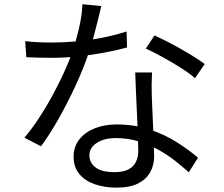

<svg xmlns="http://www.w3.org/2000/svg" viewBox="-20 -822 1040 893"><path d="M97 -630.6Q124.6 -627.2 155.9 -625.7Q187.2 -624.2 219.5 -624.2Q273.9 -624.2 332.5 -629.2Q391 -634.3 451.1 -645.7Q511.1 -657.1 568.7 -675.6L570.9 -601.2Q522.1 -587.8 463.7 -576.9Q405.2 -566 342.8 -559.5Q280.4 -553.1 219.3 -553.1Q191.9 -553.1 161.3 -553.8Q130.8 -554.4 102.5 -555.8ZM451.3 -793.7Q445.3 -769.8 436.3 -732.7Q427.3 -695.7 416.5 -655.3Q405.6 -614.9 393.7 -579.2Q369.8 -507.2 333.1 -427.4Q296.4 -347.5 254.4 -272.7Q212.4 -197.8 170.6 -141.7L93.5 -181.6Q126.9 -220.9 160.2 -271.2Q193.5 -321.5 223.1 -376.2Q252.7 -430.9 277.1 -483.9Q301.4 -536.8 316.6 -581.3Q333 -628.6 347.2 -689.2Q361.4 -749.9 363.4 -802.4ZM687.1 -485Q685.7 -454.2 685.3 -429.4Q684.9 -404.5 685.9 -377.3Q686.9 -352.6 688.4 -315.4Q689.9 -278.1 691.9 -236.6Q693.9 -195 695.4 -157.1Q696.9 -119.1 696.9 -94Q696.9 -54.4 678.8 -21.4Q660.7 11.6 622.5 31.1Q584.3 50.7 522 50.7Q466.9 50.7 421.9 35.3Q376.8 20 349.6 -11.9Q322.3 -43.7 322.3 -93.2Q322.3 -139.5 348.6 -173.2Q374.9 -206.8 420.2 -225Q465.5 -243.2 521.8 -243.2Q606.3 -243.2 676.7 -219.5Q747.1 -195.9 803.3 -159.9Q859.6 -124 900.9 -88.6L858.1 -20.8Q829.1 -46.7 793.6 -74.7Q758 -102.8 715.2 -126.3Q672.4 -149.9 623.4 -164.8Q574.3 -179.8 519.1 -179.8Q463.8 -179.8 429.8 -157.1Q395.8 -134.5 395.8 -99.7Q395.8 -64.7 424.7 -43Q453.7 -21.3 512.1 -21.3Q553.7 -21.3 578.1 -34.4Q602.4 -47.5 612.7 -70.2Q623.1 -92.8 623.1 -119.6Q623.1 -148.3 621.4 -193Q619.7 -237.7 617.2 -289.4Q614.7 -341.1 612.5 -392.5Q610.3 -443.9 608.9 -485ZM887 -458.4Q860.1 -481.8 818.9 -507.8Q777.8 -533.8 734.6 -557.5Q691.5 -581.1 658.3 -596.1L698.5 -657Q725.5 -645 758.6 -628.1Q791.6 -611.2 824.8 -592.3Q857.9 -573.4 886.3 -555.5Q914.6 -537.6 932.2 -524.2Z"/></svg>

Font: Noto Sans TC
Style: Regular
Weight: 100
Designer: Ryoko NISHIZUKA 西塚涼子 (kana, bopomofo & ideographs); Paul D. Hunt (Latin, Greek & Cyrillic); Sandoll Communications 산돌커뮤니
Foundry: Adobe
Version: Version 2.004;hotconv 1.0.118;makeotfexe 2.5.65603